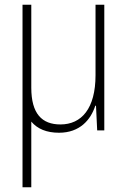

<svg xmlns="http://www.w3.org/2000/svg" viewBox="-20 -550 540 810"><path d="M229 10C317 10 363 -45 382 -104H385L390 0H420V-530H383V-233C383 -92 324 -25 235 -25C157 -25 112 -70 112 -180V-530H75V240H112V-37C138 -6 177 10 229 10Z"/></svg>

Font: Noto Sans Mono ExtraCondensed ExtraLight
Style: Regular
Weight: 200
Width: 2
Designer: Monotype Design Team
Foundry: Monotype Imaging Inc.
Version: Version 2.014